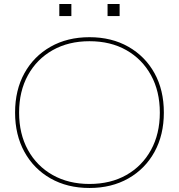

<svg xmlns="http://www.w3.org/2000/svg" viewBox="-20 -925 890 955"><path d="M425 10Q315 10 231.5 -37.5Q148 -85 101.5 -169.5Q55 -254 55 -365Q55 -477 101.5 -561Q148 -645 231.5 -692.5Q315 -740 425 -740Q535 -740 618.5 -692.5Q702 -645 748.5 -561Q795 -477 795 -365Q795 -254 748.5 -169.5Q702 -85 618.5 -37.5Q535 10 425 10ZM425 -10Q530 -10 608.5 -54.5Q687 -99 731 -179Q775 -259 775 -365Q775 -471 731 -551Q687 -631 608.5 -675.5Q530 -720 425 -720Q321 -720 242 -675.5Q163 -631 119 -551Q75 -471 75 -365Q75 -259 119 -179Q163 -99 242 -54.5Q321 -10 425 -10ZM515 -845V-905H575V-845ZM275 -845V-905H335V-845Z"/></svg>

Font: M PLUS 1 Thin Thin
Style: Regular
Weight: 250
Version: Version 1.001